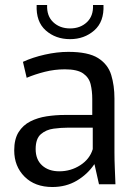

<svg xmlns="http://www.w3.org/2000/svg" viewBox="-20 -739 548 770"><path d="M190 11Q120 11 78.5 -30.5Q37 -72 37 -136Q37 -181 54.5 -209Q72 -237 101.5 -252Q131 -267 167 -272.5Q203 -278 240 -278H350V-342Q350 -374 343.5 -401Q337 -428 313.5 -444.5Q290 -461 240 -461Q199 -461 159.5 -451Q120 -441 87 -427L72 -491Q111 -509 160 -520Q209 -531 254 -531Q334 -531 373.5 -506Q413 -481 426 -438.5Q439 -396 439 -344V-128Q439 -98 440.5 -63Q442 -28 443 0H377L359 -80H358Q331 -40 288 -14.5Q245 11 190 11ZM218 -52Q264 -52 302 -76.5Q340 -101 352 -141V-227H252Q225 -227 195 -223Q165 -219 144 -201Q123 -183 123 -141Q123 -99 149 -75.5Q175 -52 218 -52ZM261 -582Q203 -582 163.5 -617Q124 -652 127 -719H169Q167 -675 193.5 -650Q220 -625 261 -625Q302 -625 328.5 -650Q355 -675 353 -719H395Q398 -652 358 -617Q318 -582 261 -582Z"/></svg>

Font: Murecho
Style: Regular
Weight: 400
Designer: Neil Summerour
Foundry: Positype
Version: Version 1.010; ttfautohint (v1.8.3)